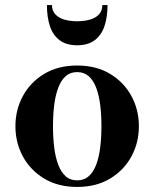

<svg xmlns="http://www.w3.org/2000/svg" viewBox="-20 -729 610 759"><path d="M285 10Q209.5 10 154.8 -23Q100 -56 70.5 -110.5Q41 -165 41 -230Q41 -295 70.5 -349.5Q100 -404 154.8 -437Q209.5 -470 285 -470Q360.5 -470 415.2 -437Q470 -404 499.5 -349.5Q529 -295 529 -230Q529 -165 499.5 -110.5Q470 -56 415.2 -23Q360.5 10 285 10ZM285 -16Q312.5 -16 331 -32.5Q349.5 -49 360.5 -78.5Q371.5 -108 376.2 -146.8Q381 -185.5 381 -230Q381 -275 376.2 -313.5Q371.5 -352 360.5 -381.5Q349.5 -411 331 -427.5Q312.5 -444 285 -444Q257.5 -444 239.2 -427.5Q221 -411 210 -381.5Q199 -352 194.2 -313.5Q189.5 -275 189.5 -230Q189.5 -185.5 194.2 -146.8Q199 -108 210 -78.5Q221 -49 239.2 -32.5Q257.5 -16 285 -16ZM285 -550Q242.5 -550 216 -569.8Q189.5 -589.5 177.5 -625.2Q165.5 -661 165.5 -709H185.5Q185.5 -686 199.2 -671.8Q213 -657.5 235.5 -651.2Q258 -645 285 -645Q312 -645 334.8 -651.2Q357.5 -657.5 371 -671.8Q384.5 -686 384.5 -709H405Q405 -661 392.8 -625.2Q380.5 -589.5 354 -569.8Q327.5 -550 285 -550Z"/></svg>

Font: Bodoni Moda SC 9pt
Style: Bold
Weight: 700
Designer: Owen Earl
Foundry: indestructible type
Version: Version 2.005